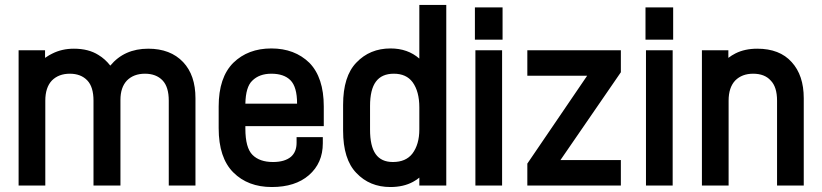

<svg xmlns="http://www.w3.org/2000/svg" viewBox="-20 -730 3324 776"><path d="M162.1 -526.9V-496.1Q181.6 -509.3 190.9 -513.2Q230 -533.2 278.8 -533.2Q337.9 -533.2 377.9 -507.8Q404.8 -491.7 425.8 -464.8Q482.4 -533.2 579.1 -533.2Q668.9 -533.2 720.2 -479Q770 -426.3 770 -333V20H662.1V-323.2Q662.1 -378.4 637.2 -404.8Q611.3 -432.1 565.9 -432.1Q520.5 -432.1 493.2 -404.8Q466.8 -377 466.8 -326.2V20H357.9V-323.2Q357.9 -378.4 333 -404.8Q307.1 -432.1 262.2 -432.1Q217.3 -432.1 189.9 -404.8Q163.1 -376.5 163.1 -323.2V20H55.2V-526.9Z M1288.6 -220.2H971.7V-210Q971.7 -132.8 1000.5 -104Q1029.3 -75.2 1083.5 -75.2Q1130.4 -75.2 1155.8 -96.2Q1178.7 -116.2 1178.7 -152.8V-175.8H1284.7V-150.9Q1284.7 -70.8 1228.5 -22Q1173.3 25.9 1078.6 25.9Q981.9 25.9 922.9 -33.2Q863.8 -92.3 863.8 -211.9V-299.8Q863.8 -417 922.9 -476.1Q982.4 -534.2 1076.7 -534.2Q1170.9 -534.2 1230.5 -476.1Q1288.6 -416.5 1288.6 -299.8ZM999.5 -403.8Q973.1 -378.9 971.7 -311H1180.7Q1180.7 -378.9 1153.8 -405.8Q1127.4 -432.1 1076.7 -432.1Q1027.8 -432.1 999.5 -403.8Z M1420.4 -30.8Q1366.7 -85.9 1366.7 -202.1V-306.2Q1366.7 -421.9 1420.4 -477.1Q1474.6 -534.2 1558.6 -534.2Q1627.9 -534.2 1674.8 -493.2V-710H1783.7V20H1674.8V-12.2Q1665.5 -3.9 1649.4 4.9Q1610.8 25.9 1557.6 25.9Q1474.1 25.9 1420.4 -30.8ZM1646.5 -108.9Q1674.8 -146 1674.8 -207V-295.9Q1674.8 -360.4 1647.5 -397.9Q1622.1 -432.1 1571.8 -432.1Q1522.9 -432.1 1499.3 -400.1Q1475.6 -368.2 1475.6 -301.8V-206.1Q1475.6 -139.2 1498.3 -107.2Q1521 -75.2 1567.9 -75.2Q1620.1 -75.2 1646.5 -108.9Z M2011.2 -700.2V-569.8H1899.4V-700.2ZM2009.3 -526.9V20H1901.4V-526.9Z M2245.1 -83H2489.3V20H2111.3V-68.8L2353 -423.8H2111.3V-526.9H2489.3V-438Z M2700.7 -700.2V-569.8H2588.9V-700.2ZM2698.7 -526.9V20H2590.8V-526.9Z M2923.8 -526.9V-496.1Q2937 -506.3 2952.6 -514.2Q2990.2 -533.2 3040.5 -533.2Q3131.3 -533.2 3179.7 -479Q3228.5 -425.8 3228.5 -333V20H3120.6V-323.2Q3120.6 -378.9 3094.7 -404.8Q3070.3 -432.1 3023.9 -432.1Q2979 -432.1 2951.7 -404.8Q2924.8 -376.5 2924.8 -323.2V20H2816.9V-526.9Z"/></svg>

Font: D-DIN-PRO SemiBold
Style: Bold
Weight: 600
Designer: datto
Foundry: CyberFei
Version: Version 1.000;hotconv 1.0.109;makeotfexe 2.5.65596